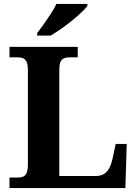

<svg xmlns="http://www.w3.org/2000/svg" viewBox="-20 -951 694 971"><path d="M28 0V-53H70Q85 -53 96.5 -57.5Q108 -62 114.5 -76Q121 -90 121 -118V-596Q121 -625 114.5 -638.5Q108 -652 96.5 -656.5Q85 -661 70 -661H28V-714H373V-661H331Q317 -661 305.5 -657Q294 -653 287 -640Q280 -627 280 -600V-61H466Q489 -61 505.5 -71Q522 -81 532.5 -100.5Q543 -120 549 -148L565 -223H621L614 0ZM168 -784Q183 -803 201.5 -829Q220 -855 237.5 -882Q255 -909 265 -931H422V-921Q413 -908 391.5 -888Q370 -868 343 -846Q316 -824 288 -804.5Q260 -785 236 -771H168Z"/></svg>

Font: Noto Serif Tamil
Style: Bold
Weight: 700
Designer: Indian Type Foundry, Tom Grace, and the Monotype Design Team
Foundry: Monotype Imaging Inc.
Version: Version 2.003